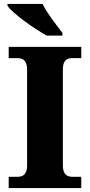

<svg xmlns="http://www.w3.org/2000/svg" viewBox="-20 -951 455 971"><path d="M24 0V-57H72Q84 -57 94 -62Q104 -67 110.5 -79.5Q117 -92 117 -113V-598Q117 -621 110.5 -634Q104 -647 94 -652Q84 -657 72 -657H24V-714H391V-657H342Q329 -657 319 -651.5Q309 -646 303.5 -633.5Q298 -621 298 -598V-114Q298 -93 304 -80.5Q310 -68 320 -62.5Q330 -57 342 -57H391V0ZM216 -771Q191 -785 161 -804.5Q131 -824 101.5 -846Q72 -868 49.5 -888Q27 -908 18 -921V-931H195Q206 -909 224 -882Q242 -855 262 -829Q282 -803 296 -784V-771Z"/></svg>

Font: Noto Serif Kannada ExtraBold
Style: Regular
Weight: 800
Version: Version 2.003